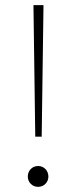

<svg xmlns="http://www.w3.org/2000/svg" viewBox="-20 -716 299 746"><path d="M117 -185H142L149 -696H110ZM88 -30C88 -8 105 10 128 10C151 10 168 -8 168 -30C168 -53 151 -71 128 -71C105 -71 88 -53 88 -30Z"/></svg>

Font: MV Cash Thin
Style: Regular
Weight: 100
Designer: Rodrigo Fuenzalida
Foundry: fragTYPE
Version: Version 1.100;Glyphs 3.1.2 (3151)